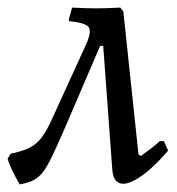

<svg xmlns="http://www.w3.org/2000/svg" viewBox="-55 -474 466 506"><path d="M-3 12Q-13 -5 -21 -21Q-29 -37 -35 -55L-27 -69Q3 -75 21.5 -84Q40 -93 53.5 -110Q67 -127 81 -158L171 -355Q187 -390 179 -402Q171 -414 128 -418L126 -422L135 -454Q170 -452 199 -452Q228 -452 262 -454L211 -358L117 -139Q97 -93 83.5 -64.5Q70 -36 58.5 -21Q47 -6 33 1Q19 8 -3 12ZM241 -26 217 -353H186L262 -454L270 -444L310 -67L316 -63Q326 -70 339.5 -80Q353 -90 366 -102H377L388 -77Q358 -42 332 -21Q306 0 286.5 7Q267 14 255 6Q243 -2 241 -26Z"/></svg>

Font: Alegreya
Style: Italic
Weight: 400
Italic angle: -7°
Designer: Juan Pablo del Peral
Foundry: Huerta Tipografica
Version: Version 2.009